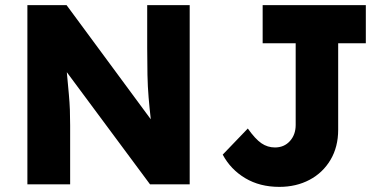

<svg xmlns="http://www.w3.org/2000/svg" viewBox="-20 -720 1515 750"><path d="M87 0V-700H240L569 -254Q564 -298 560.5 -339.5Q557 -381 556 -427.5Q555 -474 555 -533V-700H721V0H566L241 -438Q246 -385 249 -351.5Q252 -318 253 -291Q254 -264 254 -230V0ZM1071 10Q995 10 938 -24Q881 -58 850 -116L948 -218Q977 -177 1001 -160.5Q1025 -144 1054 -144Q1090 -144 1112.5 -169Q1135 -194 1135 -232V-551H1006V-700H1409V-551H1301V-213Q1301 -146 1271 -95.5Q1241 -45 1189 -17.5Q1137 10 1071 10Z"/></svg>

Font: Readex Pro
Style: Bold
Weight: 700
Designer: Bonnie Shaver-Troup, Thomas Jockin
Foundry: Lexend
Version: Version 1.203; ttfautohint (v1.8.3)